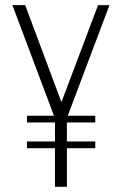

<svg xmlns="http://www.w3.org/2000/svg" viewBox="-20 -720 471 740"><path d="M27.8 -700.2H77.1L216.8 -326.2L357.9 -700.2H401.9L241.2 -273.9H347.2V-248H237.8V-174.8H347.2V-148.9H237.8V0H191.9V-148.9H84V-174.8H191.9V-248H84V-273.9H188Z"/></svg>

Font: Bebas Neue Book
Style: Regular
Weight: 400
Designer: Ryoichi Tsunekawa
Foundry: Ryoichi Tsunekawa
Version: Version 001.003